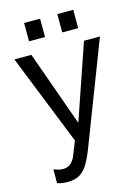

<svg xmlns="http://www.w3.org/2000/svg" viewBox="-133 -770 765 1050"><g transform="rotate(-15 250.0 -245.0)"><path d="M267.1 67.9Q252 105.5 237.3 131.8Q222.7 158.2 205.6 174.6Q188.5 190.9 167 198.5Q145.5 206.1 117.2 206.1Q102.1 206.1 87.2 204.1Q72.3 202.1 58.1 196.8V119.1Q70.3 123 82.8 127Q95.2 130.9 107.9 130.9Q134.3 130.9 150.1 119.1Q166 107.4 178.2 84L212.9 -2.9L7.8 -517.1H104L254.9 -94.2H256.8L401.9 -517.1H492.2ZM389.2 -695.8V-591.8H298.8V-695.8ZM201.2 -695.8V-591.8H110.8V-695.8Z"/></g></svg>

Font: XB Khoramshahr
Style: Regular
Weight: 400
Designer: Behnam
Foundry: Irmug
Version: Version 8.005 2009